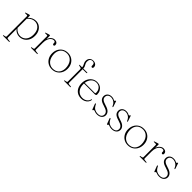

<svg xmlns="http://www.w3.org/2000/svg" viewBox="305 -2236 3979 3979"><g transform="rotate(45 2294.0 -246.5)"><path d="M147.5 -449.5V-390Q219 -470 316.5 -470Q375.5 -470 421.5 -440Q467.5 -410 493.8 -357.2Q520 -304.5 520 -237Q520 -159.5 490.2 -104.2Q460.5 -49 411 -19.5Q361.5 10 302 10Q256 10 215.8 -9.8Q175.5 -29.5 147.5 -65.5V186.5Q147.5 207 172 209.5L221.5 215Q237 216.5 237 225Q237 233 223.5 233H54Q41.5 233 41.5 225Q41.5 218 56 215.5L88 210Q112.5 206 112.5 187V-405Q112.5 -421.5 96.5 -421.5H47.5Q34 -421.5 34 -428Q34 -434 46.5 -438L109.5 -458Q126.5 -463.5 135 -463.5Q147.5 -463.5 147.5 -449.5ZM307 -446.5Q217.5 -446.5 147.5 -363.5V-93.5Q176.5 -55.5 216.5 -34.5Q256.5 -13.5 300.5 -13.5Q351 -13.5 391.8 -38.5Q432.5 -63.5 456.5 -112.2Q480.5 -161 480.5 -231Q480.5 -333.5 431.2 -390Q382 -446.5 307 -446.5Z M735 -449.5V-355.5Q754.5 -410 791 -440Q827.5 -470 867 -470Q907.5 -470 930.5 -449.5Q953.5 -429 953.5 -398Q953.5 -384 946.5 -375Q939.5 -366 928.5 -366Q917.5 -366 910 -373.5Q902.5 -381 902.5 -394.5V-409Q902.5 -447 860 -447Q830.5 -447 801.5 -424.2Q772.5 -401.5 753.8 -357.5Q735 -313.5 735 -248.5V-46.5Q735 -26 759.5 -23.5L809 -18Q824.5 -16.5 824.5 -8Q824.5 0 811 0H641.5Q629 0 629 -8Q629 -15 643.5 -17.5L675.5 -23Q700 -27 700 -46V-405Q700 -421.5 684 -421.5H635Q621.5 -421.5 621.5 -428Q621.5 -434 634 -438L697 -458Q714 -463.5 722.5 -463.5Q735 -463.5 735 -449.5Z M1253 -469.5Q1319 -469.5 1370.5 -438.8Q1422 -408 1451.2 -354Q1480.5 -300 1480.5 -230Q1480.5 -160 1451.5 -105.8Q1422.5 -51.5 1371.2 -20.8Q1320 10 1252.5 10Q1186.5 10 1135.2 -20.8Q1084 -51.5 1054.5 -105.8Q1025 -160 1025 -229.5Q1025 -300 1054 -354Q1083 -408 1134.2 -438.8Q1185.5 -469.5 1253 -469.5ZM1287.5 -14.5Q1372.5 -25 1413 -90.8Q1453.5 -156.5 1440 -253.5Q1425.5 -354.5 1364.8 -405.2Q1304 -456 1218 -445Q1133 -434.5 1092.5 -368.8Q1052 -303 1065.5 -206Q1080 -105.5 1140.8 -54.5Q1201.5 -3.5 1287.5 -14.5Z M1705.5 -46.5Q1705.5 -25.5 1730 -23L1780 -18Q1795.5 -16.5 1795.5 -8Q1795.5 0 1782 0H1612Q1599.5 0 1599.5 -8Q1599.5 -15 1614 -17.5L1646 -23Q1670.5 -27.5 1670.5 -46V-409.5Q1670.5 -420.5 1665.5 -427Q1660.5 -433.5 1647 -436.5L1614 -443.5Q1600 -446.5 1595.8 -449.5Q1591.5 -452.5 1591.5 -456Q1591.5 -463 1602.5 -463H1670.5Q1670 -490.5 1659.2 -512.2Q1648.5 -534 1637.8 -557.5Q1627 -581 1627 -612.5Q1627 -663 1657.8 -694.5Q1688.5 -726 1738.5 -726Q1787.5 -726 1815 -700.8Q1842.5 -675.5 1842.5 -641Q1842.5 -604 1816.5 -604Q1792.5 -604 1792.5 -636V-648.5Q1792.5 -709.5 1733.5 -709.5Q1697 -709 1677.2 -686Q1657.5 -663 1657.5 -621Q1657.5 -588.5 1669.5 -565.2Q1681.5 -542 1693.5 -520Q1705.5 -498 1705.5 -468.5V-463H1816Q1829 -463 1829 -454.5Q1829 -443.5 1808 -443.5H1705.5Z M2290.5 -285.5Q2290.5 -254.5 2249.5 -254.5H1934.5Q1934 -246 1934 -237.5Q1934 -132.5 1986.2 -75Q2038.5 -17.5 2120 -17.5Q2180.5 -17.5 2223.2 -49.5Q2266 -81.5 2274 -127Q2275.5 -137 2283.5 -137Q2293 -137 2292 -126.5Q2287 -88 2262.5 -57Q2238 -26 2199.2 -8Q2160.5 10 2113 10Q2046.5 10 1997.5 -19Q1948.5 -48 1922 -101Q1895.5 -154 1895.5 -225.5Q1895.5 -293.5 1922.5 -348.8Q1949.5 -404 1998 -437Q2046.5 -470 2111.5 -470Q2162.5 -470 2203 -446.8Q2243.5 -423.5 2267 -382Q2290.5 -340.5 2290.5 -285.5ZM2107.5 -451Q2037.5 -451 1991.5 -401.8Q1945.5 -352.5 1936 -274H2226Q2249.5 -274 2249.5 -293.5Q2249.5 -362.5 2211 -406.8Q2172.5 -451 2107.5 -451Z M2533.5 -449.5Q2491 -449.5 2464.2 -425.5Q2437.5 -401.5 2437.5 -361.5Q2437.5 -324 2466.2 -298.5Q2495 -273 2572.5 -250.5Q2653.5 -227 2687.8 -190.8Q2722 -154.5 2722 -109.5Q2722 -58 2683.8 -24Q2645.5 10 2577.5 10Q2538 10 2515.2 -0.2Q2492.5 -10.5 2477.5 -10.5Q2468.5 -10.5 2464.5 -5.2Q2460.5 0 2457.5 5.2Q2454.5 10.5 2448 10.5Q2441.5 10.5 2437.5 0.5L2393.5 -115Q2388 -129 2398 -133Q2407.5 -136.5 2413 -125Q2445.5 -55.5 2488 -33Q2530.5 -10.5 2577.5 -10.5Q2634.5 -10.5 2662.8 -35.5Q2691 -60.5 2691 -101.5Q2691 -137.5 2662 -166.2Q2633 -195 2552.5 -218Q2472 -241 2439.8 -273.2Q2407.5 -305.5 2407.5 -355.5Q2407.5 -404.5 2441.8 -437.2Q2476 -470 2538 -470Q2576.5 -470 2597.5 -458.2Q2618.5 -446.5 2630 -446.5Q2639.5 -446.5 2643.2 -452.5Q2647 -458.5 2649.5 -464.2Q2652 -470 2658 -470Q2663.5 -470 2665.5 -463L2703 -354Q2706 -346 2706.8 -338.2Q2707.5 -330.5 2700.5 -328Q2692 -325.5 2684.5 -343Q2660.5 -399.5 2620 -424.5Q2579.5 -449.5 2533.5 -449.5Z M2962 -449.5Q2919.5 -449.5 2892.8 -425.5Q2866 -401.5 2866 -361.5Q2866 -324 2894.8 -298.5Q2923.5 -273 3001 -250.5Q3082 -227 3116.2 -190.8Q3150.5 -154.5 3150.5 -109.5Q3150.5 -58 3112.2 -24Q3074 10 3006 10Q2966.5 10 2943.8 -0.2Q2921 -10.5 2906 -10.5Q2897 -10.5 2893 -5.2Q2889 0 2886 5.2Q2883 10.5 2876.5 10.5Q2870 10.5 2866 0.5L2822 -115Q2816.5 -129 2826.5 -133Q2836 -136.5 2841.5 -125Q2874 -55.5 2916.5 -33Q2959 -10.5 3006 -10.5Q3063 -10.5 3091.2 -35.5Q3119.5 -60.5 3119.5 -101.5Q3119.5 -137.5 3090.5 -166.2Q3061.5 -195 2981 -218Q2900.5 -241 2868.2 -273.2Q2836 -305.5 2836 -355.5Q2836 -404.5 2870.2 -437.2Q2904.5 -470 2966.5 -470Q3005 -470 3026 -458.2Q3047 -446.5 3058.5 -446.5Q3068 -446.5 3071.8 -452.5Q3075.5 -458.5 3078 -464.2Q3080.5 -470 3086.5 -470Q3092 -470 3094 -463L3131.5 -354Q3134.5 -346 3135.2 -338.2Q3136 -330.5 3129 -328Q3120.5 -325.5 3113 -343Q3089 -399.5 3048.5 -424.5Q3008 -449.5 2962 -449.5Z M3479.5 -469.5Q3545.5 -469.5 3597 -438.8Q3648.5 -408 3677.8 -354Q3707 -300 3707 -230Q3707 -160 3678 -105.8Q3649 -51.5 3597.8 -20.8Q3546.5 10 3479 10Q3413 10 3361.8 -20.8Q3310.5 -51.5 3281 -105.8Q3251.5 -160 3251.5 -229.5Q3251.5 -300 3280.5 -354Q3309.5 -408 3360.8 -438.8Q3412 -469.5 3479.5 -469.5ZM3514 -14.5Q3599 -25 3639.5 -90.8Q3680 -156.5 3666.5 -253.5Q3652 -354.5 3591.2 -405.2Q3530.5 -456 3444.5 -445Q3359.5 -434.5 3319 -368.8Q3278.5 -303 3292 -206Q3306.5 -105.5 3367.2 -54.5Q3428 -3.5 3514 -14.5Z M3922 -449.5V-355.5Q3941.5 -410 3978 -440Q4014.5 -470 4054 -470Q4094.5 -470 4117.5 -449.5Q4140.5 -429 4140.5 -398Q4140.5 -384 4133.5 -375Q4126.5 -366 4115.5 -366Q4104.5 -366 4097 -373.5Q4089.5 -381 4089.5 -394.5V-409Q4089.5 -447 4047 -447Q4017.5 -447 3988.5 -424.2Q3959.5 -401.5 3940.8 -357.5Q3922 -313.5 3922 -248.5V-46.5Q3922 -26 3946.5 -23.5L3996 -18Q4011.5 -16.5 4011.5 -8Q4011.5 0 3998 0H3828.5Q3816 0 3816 -8Q3816 -15 3830.5 -17.5L3862.5 -23Q3887 -27 3887 -46V-405Q3887 -421.5 3871 -421.5H3822Q3808.5 -421.5 3808.5 -428Q3808.5 -434 3821 -438L3884 -458Q3901 -463.5 3909.5 -463.5Q3922 -463.5 3922 -449.5Z M4351 -449.5Q4308.5 -449.5 4281.8 -425.5Q4255 -401.5 4255 -361.5Q4255 -324 4283.8 -298.5Q4312.5 -273 4390 -250.5Q4471 -227 4505.2 -190.8Q4539.5 -154.5 4539.5 -109.5Q4539.5 -58 4501.2 -24Q4463 10 4395 10Q4355.5 10 4332.8 -0.2Q4310 -10.5 4295 -10.5Q4286 -10.5 4282 -5.2Q4278 0 4275 5.2Q4272 10.5 4265.5 10.5Q4259 10.5 4255 0.5L4211 -115Q4205.5 -129 4215.5 -133Q4225 -136.5 4230.5 -125Q4263 -55.5 4305.5 -33Q4348 -10.5 4395 -10.5Q4452 -10.5 4480.2 -35.5Q4508.5 -60.5 4508.5 -101.5Q4508.5 -137.5 4479.5 -166.2Q4450.5 -195 4370 -218Q4289.5 -241 4257.2 -273.2Q4225 -305.5 4225 -355.5Q4225 -404.5 4259.2 -437.2Q4293.5 -470 4355.5 -470Q4394 -470 4415 -458.2Q4436 -446.5 4447.5 -446.5Q4457 -446.5 4460.8 -452.5Q4464.5 -458.5 4467 -464.2Q4469.5 -470 4475.5 -470Q4481 -470 4483 -463L4520.5 -354Q4523.5 -346 4524.2 -338.2Q4525 -330.5 4518 -328Q4509.5 -325.5 4502 -343Q4478 -399.5 4437.5 -424.5Q4397 -449.5 4351 -449.5Z"/></g></svg>

Font: Fraunces 9pt Thin
Style: Regular
Weight: 100
Version: Version 1.000;[b76b70a41]